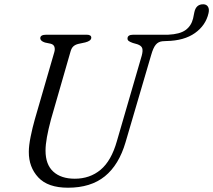

<svg xmlns="http://www.w3.org/2000/svg" viewBox="-20 -862 995 896"><path d="M525.5 -203.5 641.5 -602.5Q647.5 -624.5 643.8 -636.8Q640 -649 621 -655.5L600 -661.5Q587 -666 581 -670.5Q575 -675 575 -682Q575 -700 602 -700H765Q819.5 -702.5 846 -721.8Q872.5 -741 881 -775.5L887 -805Q895 -843 929.5 -842Q944 -841.5 950.8 -830.2Q957.5 -819 953 -800Q940 -743.5 889.8 -707.8Q839.5 -672 756.5 -670.5L738 -669.5Q718.5 -667.5 706.8 -653.2Q695 -639 685.5 -605.5L566 -198.5Q535 -92.5 469.2 -39.2Q403.5 14 297.5 14Q203.5 14 158.8 -34Q114 -82 114.5 -153.5Q114.5 -182.5 123 -224.5Q131.5 -266.5 142.5 -305L233.5 -619Q237.5 -633 233.8 -643.8Q230 -654.5 216.5 -658L190 -663.5Q168 -670.5 168 -684Q168 -700 196.5 -700H384.5Q406 -700 406 -686Q405.5 -671 377.5 -664L345 -657Q331 -653.5 322.2 -645.5Q313.5 -637.5 309 -621L218 -305Q205.5 -258.5 199 -222.2Q192.5 -186 192.5 -159Q192.5 -94 228.8 -61Q265 -28 329 -28Q399.5 -28 449.5 -69.8Q499.5 -111.5 525.5 -203.5Z"/></svg>

Font: Fraunces 9pt S050 Light
Style: Italic
Weight: 300
Italic angle: -16°
Version: Version 1.000; ttfautohint (v1.8.3)